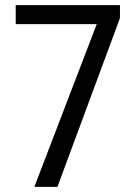

<svg xmlns="http://www.w3.org/2000/svg" viewBox="-20 -731 534 751"><path d="M449.2 -660.2 204.6 0H114.3L358.4 -636.7H41.5V-710.9H449.2Z"/></svg>

Font: MAUL Condensed
Style: Condensed Regular
Weight: 400
Designer: MAUL
Version: Version 1.0; 2020; ttfautohint (v1.8.3)